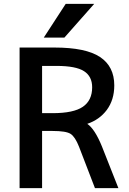

<svg xmlns="http://www.w3.org/2000/svg" viewBox="-20 -979 674 1000"><path d="M199.2 -296.9V1H82V-731.4H263.7Q426.8 -731.4 501 -682.1Q575.2 -632.8 575.2 -534.2Q575.2 -459 536.1 -406.2Q498 -355.5 434.6 -334Q473.6 -307.6 510.7 -216.8L596.7 1H474.6L391.6 -214.8Q371.1 -266.6 347.7 -281.7Q324.2 -296.9 253.9 -296.9ZM322.3 -959H470.7L315.4 -783.2H208ZM274.4 -635.7H199.2V-389.6H253.9Q363.3 -389.6 411.6 -422.9Q460 -456.1 460 -524.4Q460 -581.1 417.5 -608.4Q375 -635.7 274.4 -635.7Z"/></svg>

Font: Gen Shin Gothic Medium
Style: Regular
Weight: 500
Designer: [Source Han Sans]
Ryoko NISHIZUKA  (kana & ideographs); Paul D. Hunt (Latin, Greek & Cyrillic); Wenlong ZHANG  (bopomofo
Version: Version 1.002.20150607